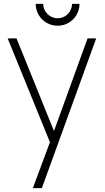

<svg xmlns="http://www.w3.org/2000/svg" viewBox="-20 -740 546 1000"><path d="M280 -606Q249 -606 222.8 -621.2Q196.5 -636.5 181.2 -662.8Q166 -689 166 -720H205Q205 -700 215.2 -682.8Q225.5 -665.5 242.8 -655.2Q260 -645 280 -645Q300.5 -645 317.8 -655.2Q335 -665.5 345 -682.8Q355 -700 355 -720H394Q394 -689 378.8 -662.8Q363.5 -636.5 337.2 -621.2Q311 -606 280 -606ZM151 240 256 -42 257 42 20 -540H66L278 -16H246L436 -540H481L198 240Z"/></svg>

Font: Manrope
Style: Regular
Weight: 400
Designer: Mikhail Sharanda
Foundry: Mikhail Sharanda
Version: Version 4.503